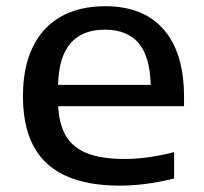

<svg xmlns="http://www.w3.org/2000/svg" viewBox="-20 -572 640 602"><path d="M557 -239H162.5Q165.5 -180 188 -143.8Q210.5 -107.5 255.5 -90.5Q300.5 -73.5 371 -73.5Q441 -73.5 526 -95V-12.5Q437.5 10 355.5 10Q203.5 10 127.8 -58.8Q52 -127.5 52 -271Q52 -361 82.5 -424Q113 -487 170.8 -519.8Q228.5 -552.5 310 -552.5Q430 -552.5 493.5 -479.2Q557 -406 557 -268ZM162 -306H452.5Q450.5 -394.5 414.5 -436.8Q378.5 -479 308.5 -479Q238.5 -479 201.5 -436.8Q164.5 -394.5 162 -306Z"/></svg>

Font: Encode Sans Expanded Medium
Style: Regular
Weight: 500
Width: 7
Designer: Multiple Designers
Foundry: Impallari Type
Version: Version 2.000